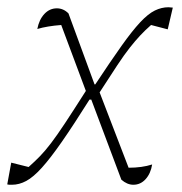

<svg xmlns="http://www.w3.org/2000/svg" viewBox="-28 -505 502 530"><path d="M392 -51Q388 -26 374 -10.5Q360 5 340 5Q323 5 307 -9L224 -230H219Q175 -160 143 -114Q111 -68 87.5 -42Q64 -16 44.5 -5.5Q25 5 5 5Q2 5 -1 5Q-4 5 -8 4L3 -56L51 -44Q69 -60 83 -74.5Q97 -89 113 -110Q129 -131 151.5 -165Q174 -199 209 -254L141 -436Q102 -433 75 -425Q80 -451 94.5 -466.5Q109 -482 129 -482Q147 -482 161 -468L233 -272H235Q278 -337 307.5 -378.5Q337 -420 359 -443.5Q381 -467 399.5 -476Q418 -485 437 -485Q440 -485 443 -484.5Q446 -484 449 -484L435 -424L389 -436Q372 -421 358.5 -406.5Q345 -392 330 -373Q315 -354 295.5 -324.5Q276 -295 247 -250L327 -42Q364 -42 392 -51Z"/></svg>

Font: Piazzolla Thin
Style: Italic
Weight: 100
Italic angle: -11.3°
Designer: Juan Pablo del Peral
Foundry: Huerta Tipografica
Version: Version 1.330